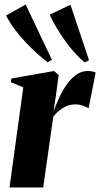

<svg xmlns="http://www.w3.org/2000/svg" viewBox="-20 -829 443 849"><path d="M22 0 83 -443 28 -465.5 30.5 -482 219 -515 239.5 -497.5 227.5 -408.5 217 -337Q228 -367.5 242.5 -398.8Q257 -430 275.8 -456.2Q294.5 -482.5 317.5 -498.8Q340.5 -515 367.5 -515Q382 -515 390.8 -512.5Q399.5 -510 403 -507.5L371.5 -349.5Q368 -353.5 350 -360.5Q332 -367.5 312 -367.5Q296.5 -367.5 282.2 -362.8Q268 -358 255.8 -350Q243.5 -342 233.2 -332.5Q223 -323 215.5 -313L171 0ZM190.5 -553.5Q168 -570.5 142 -594.2Q116 -618 90.2 -645.5Q64.5 -673 42.8 -702.5Q21 -732 7 -760.5L93.5 -809L209.5 -564.5ZM354.5 -552.5Q333 -570.5 311 -594.8Q289 -619 268.8 -647.2Q248.5 -675.5 230.8 -705.2Q213 -735 199.5 -764L291.5 -808L373.5 -563Z"/></svg>

Font: Merriweather 144pt ExtraBold
Style: Italic
Weight: 800
Italic angle: -7.8°
Version: Version 2.101